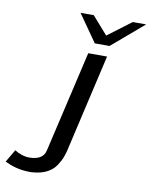

<svg xmlns="http://www.w3.org/2000/svg" viewBox="-202 -734 764 974"><g transform="rotate(10 180.5 -247.0)"><path d="M133 -667H201L281 -576L402 -667H471L307 -527H231ZM-110 142 -72 77Q-34 101 3 101Q75 101 86 50L207 -472H304L187 36Q181 58 175 73Q169 88 153.5 112Q138 136 110 151.5Q82 167 43 171Q25 174 3 172Q-56 169 -110 142Z"/></g></svg>

Font: Coval
Style: Italic
Weight: 400
Foundry: Context Ltd
Version: Version 001.000